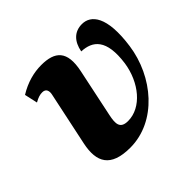

<svg xmlns="http://www.w3.org/2000/svg" viewBox="-136 -704 874 874"><g transform="rotate(-45 301.0 -267.0)"><path d="M245 10C415 10 546 -147 570 -319C594 -490 544 -544 487 -544C438 -544 407 -512 397 -458C467 -455 518 -417 499 -279C483 -172 411 -83 324 -83C273 -83 273 -115 283 -163L332 -396C355 -506 312 -543 224 -543C177 -543 126 -530 76 -499L90 -436C113 -449 126 -452 140 -452C165 -452 168 -431 164 -413L109 -153C88 -52 119 10 245 10Z"/></g></svg>

Font: Noto Serif Condensed Black
Style: Italic
Weight: 900
Width: 3
Italic angle: -12°
Designer: Monotype Design Team
Foundry: Monotype Imaging Inc.
Version: Version 2.013